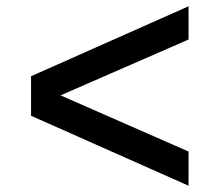

<svg xmlns="http://www.w3.org/2000/svg" viewBox="-20 -608 700 612"><path d="M79 -239V-365L581 -588V-482L173 -304L581 -125V-16Z"/></svg>

Font: Application Medium
Style: Regular
Weight: 500
Designer: Wei Huang
Foundry: Wei Huang
Version: Version 0.012